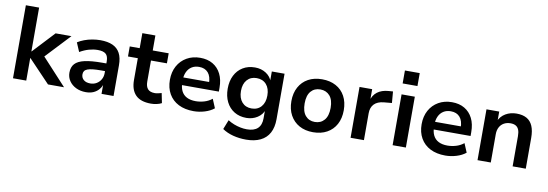

<svg xmlns="http://www.w3.org/2000/svg" viewBox="-64 -1178 5212 1826"><g transform="rotate(10 2542.5 -265.0)"><path d="M68 0V-705H196V-282H198L393 -491H546L301 -230L302 -281L561 0H406L198 -218H196V0Z M772 10Q719 10 677 -10.5Q635 -31 611 -66.5Q587 -102 587 -146Q587 -200 616 -232Q645 -264 709 -278.5Q773 -293 879 -293H933V-219H881Q834 -219 802 -215.5Q770 -212 750 -204.5Q730 -197 721 -184Q712 -171 712 -152Q712 -119 735.5 -99Q759 -79 800 -79Q833 -79 859.5 -94.5Q886 -110 902 -137.5Q918 -165 918 -199V-313Q918 -363 894 -384Q870 -405 816 -405Q775 -405 732 -393Q689 -381 644 -355L607 -442Q635 -460 671 -473.5Q707 -487 747 -494Q787 -501 824 -501Q896 -501 943.5 -479.5Q991 -458 1015 -413Q1039 -368 1039 -297V0H923V-104H929Q920 -69 898.5 -43.5Q877 -18 845.5 -4Q814 10 772 10Z M1401 10Q1301 10 1252.5 -39.5Q1204 -89 1204 -184V-394H1109V-491H1205V-636H1331V-491H1485V-394H1331V-191Q1331 -143 1352.5 -119Q1374 -95 1421 -95Q1436 -95 1452 -99Q1468 -103 1485 -107L1504 -13Q1484 -2 1456 4Q1428 10 1401 10Z M1813 10Q1728 10 1667 -21Q1606 -52 1573 -109.5Q1540 -167 1540 -245Q1540 -321 1571.5 -378.5Q1603 -436 1659.5 -468.5Q1716 -501 1789 -501Q1860 -501 1911 -471Q1962 -441 1990 -385.5Q2018 -330 2018 -252V-215H1642V-289H1928L1912 -274Q1912 -342 1881 -378Q1850 -414 1793 -414Q1752 -414 1722 -395Q1692 -376 1676 -341Q1660 -306 1660 -258V-249Q1660 -194 1677.5 -158.5Q1695 -123 1730 -105Q1765 -87 1816 -87Q1857 -87 1898 -99Q1939 -111 1973 -138L2009 -52Q1972 -22 1919 -6Q1866 10 1813 10Z M2351 190Q2285 190 2225.5 174.5Q2166 159 2121 128L2157 37Q2185 55 2216 67Q2247 79 2279 85.5Q2311 92 2342 92Q2411 92 2446 59Q2481 26 2481 -38V-124H2487Q2471 -74 2424 -44Q2377 -14 2318 -14Q2251 -14 2201 -44.5Q2151 -75 2123.5 -130Q2096 -185 2096 -258Q2096 -331 2123.5 -385.5Q2151 -440 2201 -470.5Q2251 -501 2318 -501Q2379 -501 2425 -471Q2471 -441 2487 -391H2481V-491H2604V-52Q2604 27 2575 81Q2546 135 2489 162.5Q2432 190 2351 190ZM2351 -111Q2410 -111 2444.5 -150.5Q2479 -190 2479 -258Q2479 -326 2444.5 -365Q2410 -404 2351 -404Q2293 -404 2258.5 -365Q2224 -326 2224 -258Q2224 -190 2258.5 -150.5Q2293 -111 2351 -111Z M2966 10Q2889 10 2832.5 -21.5Q2776 -53 2744.5 -110.5Q2713 -168 2713 -246Q2713 -324 2744.5 -381.5Q2776 -439 2832.5 -470Q2889 -501 2966 -501Q3043 -501 3100 -470Q3157 -439 3188 -381.5Q3219 -324 3219 -246Q3219 -168 3188 -110.5Q3157 -53 3100 -21.5Q3043 10 2966 10ZM2966 -89Q3023 -89 3057.5 -129Q3092 -169 3092 -247Q3092 -324 3057.5 -363.5Q3023 -403 2966 -403Q2909 -403 2875 -363.5Q2841 -324 2841 -247Q2841 -169 2875 -129Q2909 -89 2966 -89Z M3328 0V-491H3450V-372H3442Q3457 -432 3498.5 -464Q3540 -496 3607 -501L3649 -504L3658 -394L3581 -387Q3520 -381 3488.5 -348.5Q3457 -316 3457 -260V0Z M3726 -595V-720H3869V-595ZM3734 0V-491H3862V0Z M4244 10Q4159 10 4098 -21Q4037 -52 4004 -109.5Q3971 -167 3971 -245Q3971 -321 4002.5 -378.5Q4034 -436 4090.5 -468.5Q4147 -501 4220 -501Q4291 -501 4342 -471Q4393 -441 4421 -385.5Q4449 -330 4449 -252V-215H4073V-289H4359L4343 -274Q4343 -342 4312 -378Q4281 -414 4224 -414Q4183 -414 4153 -395Q4123 -376 4107 -341Q4091 -306 4091 -258V-249Q4091 -194 4108.5 -158.5Q4126 -123 4161 -105Q4196 -87 4247 -87Q4288 -87 4329 -99Q4370 -111 4404 -138L4440 -52Q4403 -22 4350 -6Q4297 10 4244 10Z M4554 0V-491H4677V-393H4669Q4691 -446 4738 -473.5Q4785 -501 4844 -501Q4903 -501 4942 -479Q4981 -457 5000.5 -411.5Q5020 -366 5020 -297V0H4893V-291Q4893 -329 4883.5 -353Q4874 -377 4854 -388.5Q4834 -400 4803 -400Q4767 -400 4739.5 -384.5Q4712 -369 4697 -340.5Q4682 -312 4682 -274V0Z"/></g></svg>

Font: Nunito Sans 12pt ExtraLight 11pt
Style: Bold
Weight: 700
Version: Version 3.101;gftools[0.9.27]